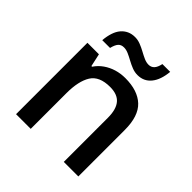

<svg xmlns="http://www.w3.org/2000/svg" viewBox="-199 -885 1027 1027"><g transform="rotate(45 315.0 -371.5)"><path d="M358 -550Q452 -550 502 -503Q552 -456 552 -351V0H442V-334Q442 -397 416 -428Q390 -459 334 -459Q253 -459 222.5 -410Q192 -361 192 -270V0H81V-540H168L184 -467H189Q207 -494 233.5 -512.5Q260 -531 291.5 -540.5Q323 -550 358 -550ZM127 -606Q130 -639 138.5 -664.5Q147 -690 161.5 -707Q176 -724 195.5 -733Q215 -742 240 -742Q261 -742 281.5 -734Q302 -726 322 -715Q342 -704 360 -696Q378 -688 395 -688Q414 -688 426.5 -701Q439 -714 445 -743H504Q498 -678 469 -642.5Q440 -607 392 -607Q371 -607 350.5 -615Q330 -623 310 -634Q290 -645 272 -653Q254 -661 237 -661Q216 -661 204.5 -648Q193 -635 186 -606Z"/></g></svg>

Font: Noto Sans Oriya Medium
Style: Regular
Weight: 500
Version: Version 2.003